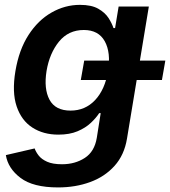

<svg xmlns="http://www.w3.org/2000/svg" viewBox="-20 -573 714 806"><path d="M223.7 213.8Q119 213.8 66.2 173.8Q13.5 133.9 4.6 78.1L125.4 50.1Q130.7 65 142.6 80.3Q154.5 95.5 177.9 106Q201.3 116.5 240.4 116.5Q295.1 116.5 335.9 90Q376.8 63.6 386.4 5.3L402.7 -98H396.3Q383.5 -78.1 361.3 -57.2Q339.1 -36.2 305.6 -22Q272 -7.8 225.1 -7.8Q161.9 -7.8 115.9 -37.5Q70 -67.1 49.9 -126.4Q29.8 -185.7 44.7 -274.5Q59.7 -364.3 99.8 -426.3Q139.9 -488.3 196.4 -520.4Q252.8 -552.6 315.7 -552.6Q364 -552.6 392.4 -536.4Q420.8 -520.2 435.4 -497.7Q449.9 -475.1 456.3 -455.3H463.1L478 -545.5H604.8L513.1 8.9Q501.8 77.8 460.9 123.2Q420.1 168.7 358.7 191.2Q297.2 213.8 223.7 213.8ZM276.3 -108.7Q337.7 -108.7 379.3 -152.9Q420.8 -197.1 433.6 -275.2Q446 -352.6 419.7 -399.9Q393.5 -447.1 331.7 -447.1Q267.4 -447.1 227.6 -398.3Q187.9 -349.4 175.4 -275.2Q163.4 -199.9 187.9 -154.3Q212.4 -108.7 276.3 -108.7ZM319.2 -237.2 333.5 -318.5H674L659.8 -237.2Z"/></svg>

Font: Inter UI Semi Bold
Style: Italic
Weight: 600
Italic angle: -9.39999°
Designer: Rasmus Andersson
Foundry: rsms
Version: 3.2;8d6f07862